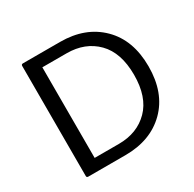

<svg xmlns="http://www.w3.org/2000/svg" viewBox="-153 -864 1041 1028"><g transform="rotate(-30 367.5 -350.0)"><path d="M100.1 -9.8C100.1 -3.3 103.4 0 109.9 0H339.8C444 0 527.6 -31.2 590.6 -93.5C653.6 -155.8 685.1 -241.4 685.1 -350.1C685.1 -458.8 653.5 -544.4 590.3 -606.7C527.2 -669 443.7 -700.2 339.8 -700.2H109.9C103.4 -699.9 100.1 -696.5 100.1 -689.9ZM189.9 -69.8V-629.9H339.8C416 -629.9 477.6 -606 524.7 -558.3C571.7 -510.7 595.2 -441.2 595.2 -349.9C595.2 -258.5 571.6 -189 524.4 -141.4C477.2 -93.7 415.7 -69.8 339.8 -69.8Z"/></g></svg>

Font: Numans
Style: Regular
Weight: 400
Designer: Jovanny Lemonad
Foundry: Jovanny Lemonad
Version: Version 001.001